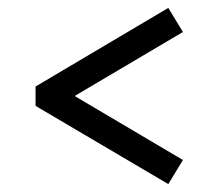

<svg xmlns="http://www.w3.org/2000/svg" viewBox="-20 -554 558 486"><path d="M70 -286V-335L406 -534L443 -473L169 -311L443 -149L406 -88Z"/></svg>

Font: Imprima
Style: Regular
Weight: 400
Version: Version 1.001